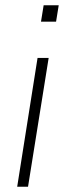

<svg xmlns="http://www.w3.org/2000/svg" viewBox="-20 -706 247 726"><path d="M135 -624 145 -686H202L192 -624ZM45 0 122 -487H164L86 0Z"/></svg>

Font: Nunito Sans 10pt Condensed ExtraLight
Style: Italic
Weight: 250
Width: 3
Italic angle: -9°
Designer: Vernon Adams
Foundry: Vernon Adams
Version: Version 3.101;gftools[0.9.27]